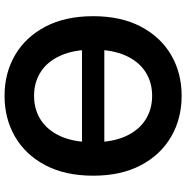

<svg xmlns="http://www.w3.org/2000/svg" viewBox="-8 -768 787 810"><g transform="rotate(-90 385.0 -363.5)"><path d="M626.5 -410.6V-316.4H150.9V-410.6ZM385.3 9.8Q289.1 9.8 212.9 -34.4Q136.7 -78.6 92.5 -162.1Q48.3 -245.6 48.3 -363.3Q48.3 -481.4 92.5 -565.2Q136.7 -648.9 212.9 -693.1Q289.1 -737.3 385.3 -737.3Q481 -737.3 556.9 -693.1Q632.8 -648.9 677 -565.2Q721.2 -481.4 721.2 -363.3Q721.2 -245.6 677 -161.9Q632.8 -78.1 556.9 -34.2Q481 9.8 385.3 9.8ZM385.3 -114.7Q442.9 -114.7 486.8 -143.3Q530.8 -171.9 555.4 -227.5Q580.1 -283.2 580.1 -363.3Q580.1 -444.3 555.4 -500Q530.8 -555.7 486.8 -584.2Q442.9 -612.8 385.3 -612.8Q327.1 -612.8 283 -584Q238.8 -555.2 214.1 -499.5Q189.5 -443.8 189.5 -363.3Q189.5 -283.2 214.1 -227.8Q238.8 -172.4 283 -143.6Q327.1 -114.7 385.3 -114.7Z"/></g></svg>

Font: Inter
Style: 650
Weight: 650
Designer: Rasmus Andersson
Foundry: rsms
Version: Version 4.001;git-66647c0bb